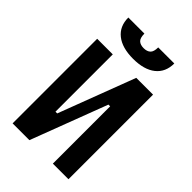

<svg xmlns="http://www.w3.org/2000/svg" viewBox="-263 -1010 1113 1113"><g transform="rotate(45 293.0 -454.0)"><path d="M151.9 0V-223.6H206.1L384.3 -693.4H413.6V-469.7H379.9L201.7 0ZM64 0V-693.4H191.9V0ZM394 0V-693.4H522V0ZM293 -758.3Q203.1 -758.3 153.8 -797.6Q104.5 -836.9 104.5 -908.2H236.3Q236.3 -872.1 251.1 -858.6Q265.9 -845.2 292.9 -845.2Q319.8 -845.2 334.7 -858.7Q349.6 -872.2 349.6 -908.2H481.4Q481.4 -836.9 432.1 -797.6Q382.8 -758.3 293 -758.3Z"/></g></svg>

Font: Cascadia Mono PL
Style: Regular
Weight: 400
Monospace: yes
Designer: Aaron Bell
Foundry: Saja Typeworks
Version: Version 2102.003